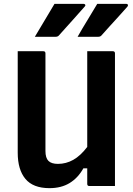

<svg xmlns="http://www.w3.org/2000/svg" viewBox="-20 -966 690 997"><path d="M263 -946H414Q420 -946 422.5 -941.5Q425 -937 420 -932Q401 -911 387 -895Q373 -879 359.5 -864Q346 -849 328.5 -829.5Q311 -810 285 -781Q279 -775 269 -775H161Q188 -821 212 -860.5Q236 -900 263 -946ZM485 -946H636Q642 -946 644 -941.5Q646 -937 642 -932Q623 -911 609 -895Q595 -879 581 -864Q567 -849 549.5 -829.5Q532 -810 506 -781Q500 -775 490 -775H383Q409 -821 433.5 -860.5Q458 -900 485 -946ZM237 11Q152 11 112 -37Q72 -85 72 -173V-700H205Q216 -700 216 -689V-182Q216 -146 231.5 -130.5Q247 -115 281 -115Q323 -115 360.5 -136Q398 -157 433 -203V-700H566Q577 -700 577 -689V0H444Q433 0 433 -11V-92H413Q385 -42 341.5 -15.5Q298 11 237 11Z"/></svg>

Font: Recursive Sn Lnr St
Style: Bold
Weight: 700
Version: Version 1.079;hotconv 1.0.112;makeotfexe 2.5.65598; ttfautoh